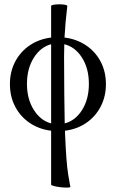

<svg xmlns="http://www.w3.org/2000/svg" viewBox="-20 -597 537 890"><path d="M306 269Q307 272 293.5 272.5Q280 273 262 271Q244 269 230.5 265.5Q217 262 217 259V9Q161 2 118 -27Q75 -56 50.5 -102.5Q26 -149 26 -207Q26 -265 50.5 -311.5Q75 -358 118 -387Q161 -416 217 -423V-569Q217 -573 228.5 -575Q240 -577 255 -577Q270 -577 281 -575Q292 -573 292 -569Q283 -496 279 -423Q335 -416 378.5 -387Q422 -358 446.5 -311.5Q471 -265 471 -207Q471 -150 447 -103.5Q423 -57 380 -27.5Q337 2 281 9Q284 85 287.5 132.5Q291 180 296 211.5Q301 243 306 269ZM277 -334Q277 -235 278 -159Q279 -83 280 -25Q330 -38 361 -88Q392 -138 392 -208Q392 -280 360 -330Q328 -380 278 -392Q277 -363 277 -334ZM105 -208Q105 -138 136.5 -88Q168 -38 217 -25V-392Q168 -379 136.5 -329Q105 -279 105 -208Z"/></svg>

Font: Junicode
Style: Regular
Weight: 400
Designer: Peter S. Baker
Version: Version 2.100; ttfautohint (v1.8.4)